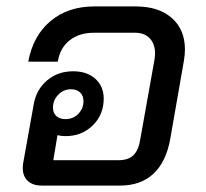

<svg xmlns="http://www.w3.org/2000/svg" viewBox="-20 -578 643 598"><path d="M556 -424Q556 -408 553 -390L510 -144Q497 -73 457.5 -36.5Q418 0 354 0H110Q82 0 66.5 -14.5Q51 -29 51 -54Q51 -64 52 -69L85 -253Q93 -299 126.5 -327.5Q160 -356 208 -356Q251 -356 277 -332.5Q303 -309 303 -271Q303 -221 269 -187.5Q235 -154 184 -154Q171 -154 159 -157L146 -79H349Q380 -79 396 -95Q412 -111 417 -145L461 -391Q463 -405 463 -411Q463 -441 446.5 -458.5Q430 -476 401 -476H272Q227 -476 197 -452.5Q167 -429 160 -386H68Q83 -467 137.5 -512.5Q192 -558 274 -558H403Q474 -558 515 -522Q556 -486 556 -424ZM145 -243Q145 -226 155.5 -216.5Q166 -207 184 -207Q208 -207 224 -223.5Q240 -240 240 -263Q240 -280 229.5 -290Q219 -300 201 -300Q178 -300 161.5 -283Q145 -266 145 -243Z"/></svg>

Font: Bai Jamjuree Medium
Style: Italic
Weight: 500
Italic angle: -10°
Version: Version 1.000; ttfautohint (v1.6)